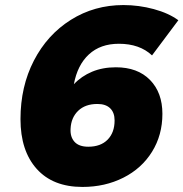

<svg xmlns="http://www.w3.org/2000/svg" viewBox="-20 -730 725 759"><path d="M61 -259Q61 -388 114 -490.5Q167 -593 260 -651.5Q353 -710 468 -710Q529 -710 588 -694Q647 -678 685 -650L581 -511Q532 -557 450 -557Q377 -557 331.5 -515Q286 -473 272 -397Q302 -429 344 -446.5Q386 -464 438 -464Q524 -464 573 -414Q622 -364 622 -280Q622 -196 581 -130Q540 -64 467.5 -27.5Q395 9 306 9Q189 9 125 -62.5Q61 -134 61 -259ZM433 -254Q433 -285 415.5 -302Q398 -319 365 -319Q317 -319 289 -292Q261 -265 259 -221Q257 -189 274.5 -169.5Q292 -150 329 -150Q378 -150 405.5 -178Q433 -206 433 -254Z"/></svg>

Font: Gontserrat ExtraBold
Style: Italic
Weight: 800
Italic angle: -11.3°
Designer: Julieta Ulanovsky
Foundry: Julieta Ulanovsky
Version: Version 6.001